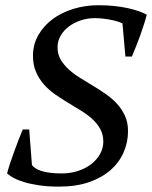

<svg xmlns="http://www.w3.org/2000/svg" viewBox="-20 -693 574 725"><path d="M100.6 -69.8Q104.5 -64.5 112.1 -58.8Q119.6 -53.2 132.8 -48.6Q146 -43.9 165.5 -41Q185.1 -38.1 212.4 -38.1Q246.1 -38.1 274.9 -47.6Q303.7 -57.1 325 -73.7Q346.2 -90.3 358.2 -112.1Q370.1 -133.8 370.1 -158.2Q370.1 -185.1 358.6 -205.8Q347.2 -226.6 328.6 -243.4Q310.1 -260.3 286.1 -275.1Q262.2 -290 237.3 -304.9Q212.4 -319.8 188.5 -336.4Q164.6 -353 146 -374Q127.4 -395 116 -421.4Q104.5 -447.8 104.5 -482.4Q104.5 -524.9 124.5 -560.1Q144.5 -595.2 178.2 -620.4Q211.9 -645.5 256.8 -659.4Q301.8 -673.3 351.6 -673.3Q382.8 -673.3 410.6 -670.4Q438.5 -667.5 461.9 -662.4Q485.4 -657.2 503.4 -650.9Q521.5 -644.5 534.2 -637.7Q530.3 -622.1 523.7 -601.3Q517.1 -580.6 509.3 -558.8Q501.5 -537.1 493.2 -516.4Q484.9 -495.6 478 -479.5H453.6L442.4 -604.5Q435.1 -608.4 423.1 -612.1Q411.1 -615.7 397.2 -618.4Q383.3 -621.1 367.9 -622.8Q352.5 -624.5 337.9 -624.5Q310.5 -624.5 285.4 -616.2Q260.3 -607.9 240.5 -593.3Q220.7 -578.6 209 -558.3Q197.3 -538.1 197.3 -514.2Q197.3 -488.8 208.7 -468.8Q220.2 -448.7 238.8 -431.6Q257.3 -414.6 281.2 -399.7Q305.2 -384.8 330.3 -369.6Q355.5 -354.5 379.4 -337.9Q403.3 -321.3 421.9 -301Q440.4 -280.8 451.9 -255.6Q463.4 -230.5 463.4 -198.2Q463.4 -155.8 446.8 -117.7Q430.2 -79.6 397.5 -50.8Q364.7 -22 315.9 -5.1Q267.1 11.7 202.6 11.7Q160.6 11.7 127.9 6.8Q95.2 2 71 -5.4Q46.9 -12.7 31 -21.5Q15.1 -30.3 6.8 -38.1Q10.7 -54.2 18.1 -76.2Q25.4 -98.1 33.7 -121.1Q42 -144 50.5 -166Q59.1 -188 65.9 -204.1H90.3Z"/></svg>

Font: PT Astra Serif
Style: Italic
Weight: 400
Italic angle: -16°
Designer: A.Korolkova, I. Chaeva
Foundry: ParaType Ltd
Version: Version 1.001